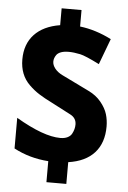

<svg xmlns="http://www.w3.org/2000/svg" viewBox="-56 -800 596 897"><g transform="rotate(5 241.5 -351.5)"><path d="M289.6 -758.8V-681.6Q363.3 -672.9 437.5 -635.3L392.1 -514.2Q326.2 -547.4 301.3 -552.7Q270.5 -559.1 247.8 -559.1Q225.1 -559.1 210.9 -553.7Q196.8 -548.3 190.4 -539.6Q179.2 -523.9 179.2 -507.6Q179.2 -491.2 191.9 -475.1Q204.6 -459 227.5 -447.8L355.5 -385.3Q391.1 -368.2 414.1 -340.1Q437 -312 445.3 -284.4Q453.6 -256.8 453.6 -226.6Q453.6 -149.9 411.9 -103.5Q370.1 -57.1 289.6 -45.4V56.6H196.3V-42Q108.4 -47.9 34.2 -87.4V-231Q164.1 -154.8 242.7 -154.8Q263.2 -154.8 277.1 -161.9Q291 -168.9 296.9 -180.7Q308.1 -201.7 308.1 -223.6Q308.1 -253.4 280.3 -268.1L190.4 -314.9Q152.8 -333.5 127.9 -349.4Q103 -365.2 80.1 -387.7Q34.2 -432.6 34.2 -504.9Q34.2 -577.1 76.2 -622.1Q118.2 -667 196.3 -679.7V-758.8Z"/></g></svg>

Font: Open Sans Hebrew Condensed Extra Bold
Style: Regular
Weight: 800
Width: 3
Foundry: Ascender Corporation, Yanek Iontef
Version: Version 2.001;PS 002.001;hotconv 1.0.70;makeotf.lib2.5.58329